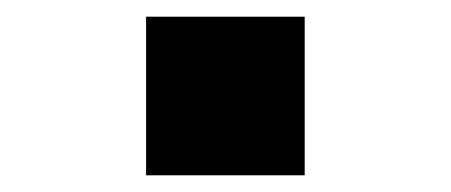

<svg xmlns="http://www.w3.org/2000/svg" viewBox="-20 -455 540 230"><path d="M155 -245V-435H345V-245Z"/></svg>

Font: Iosevka SS04 Heavy
Style: Regular
Weight: 900
Monospace: yes
Designer: Belleve Invis
Foundry: Belleve Invis
Version: Version 19.0.0; ttfautohint (v1.8.4)